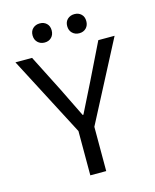

<svg xmlns="http://www.w3.org/2000/svg" viewBox="-121 -898 791 980"><g transform="rotate(-15 275.0 -408.0)"><path d="M133 -766Q133 -743 147.5 -729Q162 -715 184 -715Q206 -715 220 -729Q234 -743 234 -766Q234 -789 220 -802.5Q206 -816 184 -816Q162 -816 147.5 -802.5Q133 -789 133 -766ZM316 -766Q316 -743 330.5 -729Q345 -715 367 -715Q389 -715 403 -729Q417 -743 417 -766Q417 -789 403 -802.5Q389 -816 367 -816Q345 -816 330.5 -802.5Q316 -789 316 -766ZM317 0V-234L537 -656H451L356 -462Q337 -424 318 -386Q299 -348 279 -308H275Q255 -348 237 -385.5Q219 -423 200 -461L101 -656H13L233 -234V0Z"/></g></svg>

Font: Codetta
Style: Regular
Weight: 400
Italic angle: -11°
Designer: Ulrich Proeller
Foundry: PROSA GmbH
Version: Version 2.00;September 29, 2018;FontCreator 11.5.0.2427 64-b